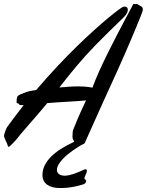

<svg xmlns="http://www.w3.org/2000/svg" viewBox="-91 -719 737 964"><path d="M537.1 -686Q544.4 -685.1 547.6 -680.7Q550.8 -676.3 550.8 -669.9Q550.8 -661.6 545.9 -652.3Q541 -643.1 529.8 -631.8Q486.3 -589.8 452.4 -556.4Q418.5 -522.9 390.6 -494.4Q362.8 -465.8 339.8 -440.4Q316.9 -415 295.7 -389.9Q274.4 -364.7 252.9 -337.9Q231.4 -311 207 -279.8Q228 -281.7 252 -283.4Q275.9 -285.2 300.8 -285.2Q320.8 -285.2 339.1 -283.7Q357.4 -282.2 373 -278.8Q386.2 -314.9 406.2 -359.6Q426.3 -404.3 449 -450.2Q471.7 -496.1 494.4 -539.8Q517.1 -583.5 535.4 -617.9Q553.7 -652.3 565.4 -674.3Q577.1 -696.3 578.1 -698.2Q578.1 -699.2 581.1 -699.2Q582.5 -699.2 585 -698.7Q587.4 -698.2 589.8 -698.2Q590.8 -698.2 591.3 -698.7Q591.8 -699.2 592.8 -699.2Q597.7 -699.2 600.6 -697Q603.5 -694.8 606 -693.8Q614.3 -689.5 620.1 -685.3Q626 -681.2 626 -671.9Q626 -670.4 626 -668.5Q626 -666.5 625 -664.1Q624 -659.7 616 -639.2Q607.9 -618.7 595.2 -587.9Q582.5 -557.1 566.2 -518.6Q549.8 -480 532 -439.5Q514.2 -398.9 496.3 -359.1Q478.5 -319.3 462.9 -286.1Q452.6 -264.6 421.1 -194.1Q389.6 -123.5 335 -2Q333.5 1.5 330.1 2.9Q320.3 7.3 306.4 15.6Q292.5 23.9 277.6 34.4Q262.7 44.9 247.8 57.1Q232.9 69.3 221.2 82.5Q209.5 95.7 202.1 108.9Q194.8 122.1 194.8 133.8Q194.8 147.5 205.3 155.3Q215.8 163.1 233.9 163.1Q244.6 163.1 257.3 160.2Q270 157.2 282.7 152.8Q295.4 148.4 307.1 143.3Q318.8 138.2 328.1 133.8Q329.6 132.8 332.8 131.8Q335.9 130.9 338.9 130.9Q341.3 130.9 343.3 132.6Q345.2 134.3 345.2 138.2Q345.2 143.1 343.3 148.2Q341.3 153.3 339.1 158.4Q336.9 163.6 335 168Q333 172.4 333 175.8Q333 178.7 334.5 180.2Q335.9 181.6 337.4 182.9Q338.9 184.1 340.3 185.5Q341.8 187 341.8 189Q341.8 195.8 336.9 200.7Q332 205.6 326.2 207Q312.5 210.9 300.3 214.1Q288.1 217.3 274.9 219.7Q261.7 222.2 246.1 223.6Q230.5 225.1 210 225.1Q190.9 225.1 174.8 221.2Q158.7 217.3 147 209.2Q135.3 201.2 128.7 189Q122.1 176.8 122.1 160.2Q122.1 134.3 133.5 111.1Q145 87.9 165.8 67.1Q186.5 46.4 215.8 28.1Q245.1 9.8 280.8 -6.8V-8.8Q278.3 -15.1 275.6 -19.5Q272.9 -23.9 272.9 -33.2Q272.9 -40.5 273.7 -51Q274.4 -61.5 275.9 -65.9Q296.4 -117.7 312.7 -153.8Q329.1 -189.9 340.8 -214.8Q320.8 -212.9 295.7 -211.2Q270.5 -209.5 244.1 -208Q217.8 -206.5 192.1 -204.8Q166.5 -203.1 146 -201.2Q137.2 -190.4 123.3 -173.8Q109.4 -157.2 93.5 -138.9Q77.6 -120.6 61.5 -102.1Q45.4 -83.5 32.2 -68.1Q19 -52.7 10.3 -42.5Q1.5 -32.2 1 -30.8Q-3.4 -24.4 -11 -16.1Q-18.6 -7.8 -25.9 -0.2Q-33.2 7.3 -39.1 12.7Q-44.9 18.1 -46.9 18.1Q-50.8 18.1 -52.2 12Q-53.7 5.9 -56.2 0Q-60.1 -8.3 -63.7 -15.9Q-67.4 -23.4 -69.8 -30.8Q-69.8 -31.7 -70.3 -32.7Q-70.8 -33.7 -70.8 -35.2Q-70.8 -40 -68.8 -47.1Q-66.9 -54.2 -64.2 -61.5Q-61.5 -68.8 -58.6 -75Q-55.7 -81.1 -53.2 -84Q-32.7 -111.8 -12.9 -138.2Q6.8 -164.6 27.8 -190.9Q16.1 -190.9 11 -191.7Q5.9 -192.4 4.9 -194.8Q3.9 -198.2 1.7 -199.2Q-0.5 -200.2 -2.7 -200.4Q-4.9 -200.7 -6.3 -201.7Q-7.8 -202.6 -7.8 -206.1Q-7.8 -209 -7.6 -213.6Q-7.3 -218.3 -6.6 -223.1Q-5.9 -228 -4.6 -231.9Q-3.4 -235.8 -2 -236.8Q2.4 -241.7 14.2 -246.3Q25.9 -251 43.9 -257.8Q58.1 -262.7 90.8 -267.1Q143.6 -329.1 195.3 -384.3Q247.1 -439.5 294.4 -485.6Q341.8 -531.7 382.6 -568.4Q423.3 -605 454.3 -630.6Q485.4 -656.2 504.6 -670.2Q523.9 -684.1 527.8 -685.1Q530.3 -685.1 532.5 -685.5Q534.7 -686 537.1 -686Z"/></svg>

Font: Oregano
Style: Italic
Weight: 400
Italic angle: -12°
Designer: Astigmatic (AOETI)
Foundry: Astigmatic (AOETI)
Version: Version 1.000